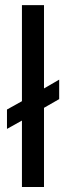

<svg xmlns="http://www.w3.org/2000/svg" viewBox="-20 -745 262 765"><path d="M67.4 0V-264.6L7.8 -231.4V-308.6L67.4 -341.8V-724.6H155.3V-392.6L215.8 -427.7V-350.1L155.3 -315.4V0Z"/></svg>

Font: Arial
Style: Regular
Weight: 400
Designer: Steve Matteson
Foundry: Ascender Corporation
Version: Version 2.00.3